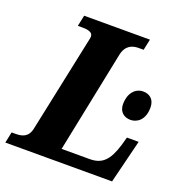

<svg xmlns="http://www.w3.org/2000/svg" viewBox="-146 -826 889 938"><g transform="rotate(20 299.0 -357.0)"><path d="M-17 0H538L594 -226H533L521 -183C495 -98 463 -65 398 -65H252L360 -594C371 -646 406 -657 437 -657H463L475 -714H133L121 -657H146C172 -657 199 -652 199 -630C199 -620 196 -612 193 -596L91 -112C81 -64 48 -57 16 -57H-5ZM519 -313C552 -313 591 -337 591 -403C591 -445 565 -465 531 -465C490 -465 459 -429 459 -374C459 -333 486 -313 519 -313Z"/></g></svg>

Font: Noto Serif SemiCondensed Extra
Style: Italic
Weight: 800
Width: 4
Italic angle: -12°
Designer: Monotype Design Team
Foundry: Monotype Imaging Inc.
Version: Version 1.901